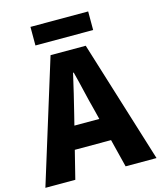

<svg xmlns="http://www.w3.org/2000/svg" viewBox="-142 -1032 944 1128"><g transform="rotate(-15 330.0 -468.0)"><path d="M-8 0 223 -745H437L668 0H480L387 -372Q372 -428 357.5 -491Q343 -554 328 -611H324Q311 -553 296 -490.5Q281 -428 267 -372L174 0ZM149 -171V-309H509V-171ZM152 -823V-936H503V-823Z"/></g></svg>

Font: Noto Sans SC Black
Style: Regular
Weight: 900
Designer: Ryoko NISHIZUKA  (kana, bopomofo & ideographs); Paul D. Hunt (Latin, Greek & Cyrillic); Sandoll Communications , Soo-you
Foundry: Adobe
Version: Version 2.004-H2;hotconv 1.0.118;makeotfexe 2.5.65603